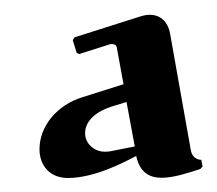

<svg xmlns="http://www.w3.org/2000/svg" viewBox="-20 -416 301 266"><path d="M151.1 -299.3 93.8 -281.2C59.3 -270.5 34.7 -241.5 34.7 -209.2C34.7 -187.5 48.3 -169.4 74.2 -169.4C109.9 -169.4 150.6 -190.2 168.7 -200C173.6 -177 187 -169.7 204.1 -169.7C220 -169.7 239.5 -176 257.6 -181.9L260.7 -185.5L258.8 -194.6C252 -194.6 245.8 -199.2 244.4 -207.8L215.6 -369.6C212.6 -386.2 202.1 -395.5 187.5 -395.5C182.6 -395.5 178.2 -394.5 173.1 -392.8L83.3 -364.3L80.8 -360.4L86.2 -342.8L89.6 -341.1L133.3 -355C138.2 -355 141.1 -354 141.8 -350.3ZM155.3 -274.7 166.7 -213.1 133.3 -206.5C130.6 -206.1 127.9 -205.8 125.5 -205.8C110.1 -205.8 97.9 -217.3 97.9 -231.4C97.9 -249.3 114.3 -262 135.3 -268.6Z"/></svg>

Font: RisaltypS01
Style: Medium
Weight: 500
Italic angle: -9°
Designer: gluk
Foundry: gluk
Version: Version 0.24